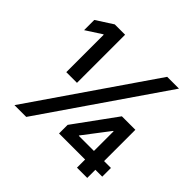

<svg xmlns="http://www.w3.org/2000/svg" viewBox="-178 -910 1091 1091"><g transform="rotate(45 367.5 -364.0)"><path d="M151.9 -340.8V-641.6H148.4L54.7 -581.1V-663.1L154.8 -727.5H237.8V-340.8ZM76.2 0 576.2 -727.5H670.9L170.9 0ZM369.1 -65.4V-134.3L552.7 -386.7H611.8V-293.5H576.7L458 -138.2V-135.3H716.3V-65.4ZM578.6 0V-86.9L579.6 -117.2V-386.7H661.1V0Z"/></g></svg>

Font: Inter Cardless Tabular Medium
Style: Regular
Weight: 500
Designer: Rasmus Andersson
Foundry: rsms
Version: Version 4.000;git-4fc901f